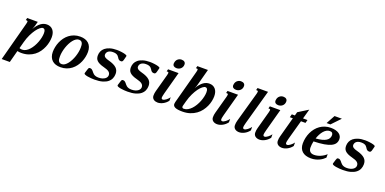

<svg xmlns="http://www.w3.org/2000/svg" viewBox="-88 -1722 5846 2914"><g transform="rotate(20 2835.0 -264.5)"><path d="M-79.6 198.7 88.4 -433.6Q93.8 -454.1 93.8 -463.9Q93.8 -474.6 88.9 -478.3Q84 -481.9 75.2 -481.9H61.5L71.3 -518.6H242.2L222.7 -446.8Q219.2 -435.5 213.1 -418.7Q207 -401.9 200.2 -387.2Q222.7 -427.2 246.1 -454.3Q269.5 -481.4 293.2 -498Q316.9 -514.6 340.8 -522Q364.7 -529.3 389.2 -529.3Q419.4 -529.3 443.8 -518.6Q468.3 -507.8 485.6 -487.8Q502.9 -467.8 512.2 -439Q521.5 -410.2 521.5 -373.5Q521.5 -336.4 513.4 -293.7Q505.4 -251 487.5 -208.3Q469.7 -165.5 441.9 -126Q414.1 -86.4 374.5 -56.2Q335 -25.9 283 -7.6Q231 10.7 165 10.7Q152.3 10.7 135.5 9Q118.7 7.3 103 3.4L51.3 198.7ZM162.1 -41Q193.8 -41 222.9 -57.9Q252 -74.7 277.1 -102.5Q302.2 -130.4 323 -166.5Q343.8 -202.6 358.4 -241.5Q373 -280.3 381.1 -318.8Q389.2 -357.4 389.2 -389.6Q389.2 -427.2 378.4 -442.6Q367.7 -458 349.6 -458Q330.6 -458 303.5 -437Q276.4 -416 247.6 -376.5Q218.8 -336.9 191.7 -280.5Q164.6 -224.1 145.5 -153.3L117.7 -49.3Q126 -45.4 137.5 -43.2Q148.9 -41 162.1 -41Z M988.8 -374Q988.8 -390.6 987.5 -409.2Q986.3 -427.7 980 -443.1Q973.6 -458.5 960.4 -468.5Q947.3 -478.5 923.8 -478.5Q899.4 -478.5 876 -463.1Q852.5 -447.8 831.8 -421.6Q811 -395.5 793.7 -361.6Q776.4 -327.6 763.9 -290.5Q751.5 -253.4 744.4 -215.6Q737.3 -177.7 737.3 -144.5Q737.3 -127.4 738.3 -109.1Q739.3 -90.8 745.6 -75.4Q752 -60.1 764.9 -50Q777.8 -40 802.2 -40Q826.7 -40 849.9 -55.4Q873 -70.8 893.8 -96.9Q914.6 -123 932.1 -157Q949.7 -190.9 962.2 -228Q974.6 -265.1 981.7 -302.7Q988.8 -340.3 988.8 -374ZM798.8 10.7Q755.9 10.7 721.2 -0.7Q686.5 -12.2 662.4 -34.9Q638.2 -57.6 625 -91.3Q611.8 -125 611.8 -168.9Q611.8 -208 620.4 -250Q628.9 -292 646 -332Q663.1 -372.1 689.2 -408Q715.3 -443.8 750.2 -470.7Q785.2 -497.6 829.3 -513.4Q873.5 -529.3 927.2 -529.3Q970.2 -529.3 1004.9 -517.8Q1039.6 -506.3 1063.7 -483.6Q1087.9 -460.9 1101.1 -427.2Q1114.3 -393.6 1114.3 -349.6Q1114.3 -310.5 1105.7 -268.6Q1097.2 -226.6 1080.1 -186.5Q1063 -146.5 1036.9 -110.6Q1010.7 -74.7 975.8 -47.9Q940.9 -21 896.7 -5.1Q852.5 10.7 798.8 10.7Z M1397 -38.6Q1429.2 -38.6 1454.3 -46.1Q1479.5 -53.7 1496.8 -65.7Q1514.2 -77.6 1522.9 -93.3Q1531.7 -108.9 1531.7 -125Q1531.7 -144 1524.2 -158Q1516.6 -171.9 1502.2 -182.4Q1487.8 -192.9 1467.3 -200.4Q1446.8 -208 1421.4 -214.8Q1376 -226.6 1347.2 -240.5Q1318.4 -254.4 1301.8 -271.2Q1285.2 -288.1 1278.8 -308.1Q1272.5 -328.1 1272.5 -352.1Q1272.5 -387.2 1286.1 -419.2Q1299.8 -451.2 1329.3 -475.6Q1358.9 -500 1406.2 -514.6Q1453.6 -529.3 1521 -529.3Q1534.2 -529.3 1551.5 -528.1Q1568.8 -526.9 1586.9 -524.7Q1605 -522.5 1622.3 -519.3Q1639.6 -516.1 1653.3 -512Q1667 -507.8 1675.3 -502.7Q1683.6 -497.6 1683.6 -491.7Q1683.6 -486.8 1682.1 -481.9L1667.5 -425.8Q1663.1 -408.7 1655.5 -398.7Q1647.9 -388.7 1633.3 -388.7Q1613.3 -388.7 1602.3 -395.3Q1591.3 -401.9 1583.7 -411.9Q1576.2 -421.9 1569.6 -433.3Q1563 -444.8 1552 -454.8Q1541 -464.8 1522.7 -471.4Q1504.4 -478 1474.1 -478Q1446.8 -478 1427.2 -471.7Q1407.7 -465.3 1395 -454.6Q1382.3 -443.8 1376.2 -429.7Q1370.1 -415.5 1370.1 -400.4Q1370.1 -387.2 1376.7 -377.2Q1383.3 -367.2 1394.3 -359.6Q1405.3 -352.1 1420.2 -346.7Q1435.1 -341.3 1451.2 -336.9Q1500 -324.2 1533 -308.3Q1565.9 -292.5 1585.7 -273.2Q1605.5 -253.9 1614 -230.5Q1622.6 -207 1622.6 -179.7Q1622.6 -140.1 1607.7 -105.5Q1592.8 -70.8 1560.3 -44.9Q1527.8 -19 1475.8 -4.2Q1423.8 10.7 1349.6 10.7Q1324.2 10.7 1294.2 8.5Q1264.2 6.3 1238 1.7Q1211.9 -2.9 1194.6 -10.3Q1177.2 -17.6 1177.2 -27.3Q1177.2 -31.7 1178.7 -37.1L1197.3 -96.7Q1202.1 -113.3 1207.5 -121.8Q1212.9 -130.4 1228.5 -130.4Q1245.6 -130.4 1256.3 -123.5Q1267.1 -116.7 1275.9 -106.4Q1284.7 -96.2 1293.5 -84.5Q1302.2 -72.8 1315.2 -62.5Q1328.1 -52.2 1347.7 -45.4Q1367.2 -38.6 1397 -38.6Z M1929.7 -38.6Q1961.9 -38.6 1987.1 -46.1Q2012.2 -53.7 2029.5 -65.7Q2046.9 -77.6 2055.7 -93.3Q2064.5 -108.9 2064.5 -125Q2064.5 -144 2056.9 -158Q2049.3 -171.9 2034.9 -182.4Q2020.5 -192.9 2000 -200.4Q1979.5 -208 1954.1 -214.8Q1908.7 -226.6 1879.9 -240.5Q1851.1 -254.4 1834.5 -271.2Q1817.9 -288.1 1811.5 -308.1Q1805.2 -328.1 1805.2 -352.1Q1805.2 -387.2 1818.8 -419.2Q1832.5 -451.2 1862.1 -475.6Q1891.6 -500 1939 -514.6Q1986.3 -529.3 2053.7 -529.3Q2066.9 -529.3 2084.2 -528.1Q2101.6 -526.9 2119.6 -524.7Q2137.7 -522.5 2155 -519.3Q2172.4 -516.1 2186 -512Q2199.7 -507.8 2208 -502.7Q2216.3 -497.6 2216.3 -491.7Q2216.3 -486.8 2214.8 -481.9L2200.2 -425.8Q2195.8 -408.7 2188.2 -398.7Q2180.7 -388.7 2166 -388.7Q2146 -388.7 2135 -395.3Q2124 -401.9 2116.5 -411.9Q2108.9 -421.9 2102.3 -433.3Q2095.7 -444.8 2084.7 -454.8Q2073.7 -464.8 2055.4 -471.4Q2037.1 -478 2006.8 -478Q1979.5 -478 1960 -471.7Q1940.4 -465.3 1927.7 -454.6Q1915 -443.8 1908.9 -429.7Q1902.8 -415.5 1902.8 -400.4Q1902.8 -387.2 1909.4 -377.2Q1916 -367.2 1927 -359.6Q1938 -352.1 1952.9 -346.7Q1967.8 -341.3 1983.9 -336.9Q2032.7 -324.2 2065.7 -308.3Q2098.6 -292.5 2118.4 -273.2Q2138.2 -253.9 2146.7 -230.5Q2155.3 -207 2155.3 -179.7Q2155.3 -140.1 2140.4 -105.5Q2125.5 -70.8 2093 -44.9Q2060.5 -19 2008.5 -4.2Q1956.5 10.7 1882.3 10.7Q1856.9 10.7 1826.9 8.5Q1796.9 6.3 1770.8 1.7Q1744.6 -2.9 1727.3 -10.3Q1710 -17.6 1710 -27.3Q1710 -31.7 1711.4 -37.1L1730 -96.7Q1734.9 -113.3 1740.2 -121.8Q1745.6 -130.4 1761.2 -130.4Q1778.3 -130.4 1789.1 -123.5Q1799.8 -116.7 1808.6 -106.4Q1817.4 -96.2 1826.2 -84.5Q1835 -72.8 1847.9 -62.5Q1860.8 -52.2 1880.4 -45.4Q1899.9 -38.6 1929.7 -38.6Z M2401.4 -656.7Q2410.2 -689.5 2434.8 -708Q2459.5 -726.6 2490.7 -726.6Q2521 -726.6 2538.6 -712.2Q2556.2 -697.8 2556.2 -671.4Q2556.2 -648.4 2547.6 -630.9Q2539.1 -613.3 2525.4 -601.6Q2511.7 -589.8 2494.6 -584Q2477.5 -578.1 2460.4 -578.1Q2431.2 -578.1 2414.3 -591.6Q2397.5 -605 2397.5 -631.3Q2397.5 -642.1 2401.4 -656.7ZM2363.8 -433.6Q2369.1 -454.1 2369.1 -463.9Q2369.1 -474.6 2364.3 -478.3Q2359.4 -481.9 2350.6 -481.9H2336.9L2346.7 -518.6H2516.1L2418 -157.2Q2409.7 -126.5 2406.7 -109.6Q2403.8 -92.8 2403.8 -85.9Q2403.8 -71.3 2410.2 -64.9Q2416.5 -58.6 2426.8 -58.6Q2438 -58.6 2451.7 -65.2Q2465.3 -71.8 2479.5 -82.3Q2493.7 -92.8 2506.6 -106.2Q2519.5 -119.6 2529.3 -133.3V-77.1Q2513.2 -55.7 2493.7 -39.3Q2474.1 -22.9 2453.1 -12Q2432.1 -1 2410.6 4.9Q2389.2 10.7 2369.1 10.7Q2351.6 10.7 2334.5 6.1Q2317.4 1.5 2304 -8.3Q2290.5 -18.1 2282.5 -33.2Q2274.4 -48.3 2274.4 -68.8Q2274.4 -89.8 2276.9 -106.9Q2279.3 -124 2284.7 -143.6Z M2749.5 -84.5Q2748 -78.6 2746.8 -73.2Q2745.6 -67.9 2745.6 -62.5Q2745.6 -51.3 2752.2 -44.2Q2758.8 -37.1 2774.4 -37.1Q2807.6 -37.1 2838.1 -54.2Q2868.7 -71.3 2895.3 -99.6Q2921.9 -127.9 2943.6 -164.6Q2965.3 -201.2 2980.7 -240.5Q2996.1 -279.8 3004.6 -318.6Q3013.2 -357.4 3013.2 -389.6Q3013.2 -427.2 3002.4 -442.6Q2991.7 -458 2973.6 -458Q2954.6 -458 2927.2 -437Q2899.9 -416 2870.8 -376.5Q2841.8 -336.9 2814.5 -280.5Q2787.1 -224.1 2768.1 -153.3ZM3013.2 -529.3Q3043.5 -529.3 3067.9 -518.6Q3092.3 -507.8 3109.6 -487.8Q3127 -467.8 3136.2 -439Q3145.5 -410.2 3145.5 -373.5Q3145.5 -336.4 3136.7 -293.7Q3127.9 -251 3108.6 -208.3Q3089.4 -165.5 3059.6 -126Q3029.8 -86.4 2987.8 -56.2Q2945.8 -25.9 2891.1 -7.6Q2836.4 10.7 2767.6 10.7Q2688.5 10.7 2651.6 -6.1Q2614.7 -22.9 2614.7 -57.6Q2614.7 -70.8 2619.1 -87.9L2764.6 -630.9Q2770 -651.4 2770 -661.1Q2770 -671.9 2765.1 -675.5Q2760.3 -679.2 2751.5 -679.2H2737.8L2747.6 -715.8H2918.5L2846.7 -446.8Q2843.8 -435.5 2837.4 -418.7Q2831.1 -401.9 2824.2 -387.2Q2846.7 -427.2 2870.1 -454.3Q2893.6 -481.4 2917.2 -498Q2940.9 -514.6 2964.8 -522Q2988.8 -529.3 3013.2 -529.3Z M3361.8 -656.7Q3370.6 -689.5 3395.3 -708Q3419.9 -726.6 3451.2 -726.6Q3481.4 -726.6 3499 -712.2Q3516.6 -697.8 3516.6 -671.4Q3516.6 -648.4 3508.1 -630.9Q3499.5 -613.3 3485.8 -601.6Q3472.2 -589.8 3455.1 -584Q3438 -578.1 3420.9 -578.1Q3391.6 -578.1 3374.8 -591.6Q3357.9 -605 3357.9 -631.3Q3357.9 -642.1 3361.8 -656.7ZM3324.2 -433.6Q3329.6 -454.1 3329.6 -463.9Q3329.6 -474.6 3324.7 -478.3Q3319.8 -481.9 3311 -481.9H3297.4L3307.1 -518.6H3476.6L3378.4 -157.2Q3370.1 -126.5 3367.2 -109.6Q3364.3 -92.8 3364.3 -85.9Q3364.3 -71.3 3370.6 -64.9Q3377 -58.6 3387.2 -58.6Q3398.4 -58.6 3412.1 -65.2Q3425.8 -71.8 3439.9 -82.3Q3454.1 -92.8 3467 -106.2Q3480 -119.6 3489.7 -133.3V-77.1Q3473.6 -55.7 3454.1 -39.3Q3434.6 -22.9 3413.6 -12Q3392.6 -1 3371.1 4.9Q3349.6 10.7 3329.6 10.7Q3312 10.7 3294.9 6.1Q3277.8 1.5 3264.4 -8.3Q3251 -18.1 3242.9 -33.2Q3234.9 -48.3 3234.9 -68.8Q3234.9 -89.8 3237.3 -106.9Q3239.7 -124 3245.1 -143.6Z M3736.8 -630.9Q3742.2 -650.9 3742.2 -661.1Q3742.2 -671.9 3737.3 -675.5Q3732.4 -679.2 3723.6 -679.2H3710L3719.7 -715.8H3889.2L3733.4 -157.2Q3724.6 -126.5 3721.9 -109.6Q3719.2 -92.8 3719.2 -85.9Q3719.2 -71.3 3725.6 -64.9Q3731.9 -58.6 3742.2 -58.6Q3753.4 -58.6 3767.1 -65.2Q3780.8 -71.8 3794.9 -82.3Q3809.1 -92.8 3822 -106.2Q3835 -119.6 3844.7 -133.3V-77.1Q3828.6 -55.7 3809.1 -39.3Q3789.6 -22.9 3768.6 -12Q3747.6 -1 3726.1 4.9Q3704.6 10.7 3684.6 10.7Q3667 10.7 3649.9 6.1Q3632.8 1.5 3619.4 -8.3Q3606 -18.1 3597.9 -33.2Q3589.8 -48.3 3589.8 -68.8Q3589.8 -89.8 3592.3 -106.9Q3594.7 -124 3600.1 -143.6Z M4044.9 -656.7Q4053.7 -689.5 4078.4 -708Q4103 -726.6 4134.3 -726.6Q4164.6 -726.6 4182.1 -712.2Q4199.7 -697.8 4199.7 -671.4Q4199.7 -648.4 4191.2 -630.9Q4182.6 -613.3 4168.9 -601.6Q4155.3 -589.8 4138.2 -584Q4121.1 -578.1 4104 -578.1Q4074.7 -578.1 4057.9 -591.6Q4041 -605 4041 -631.3Q4041 -642.1 4044.9 -656.7ZM4007.3 -433.6Q4012.7 -454.1 4012.7 -463.9Q4012.7 -474.6 4007.8 -478.3Q4002.9 -481.9 3994.1 -481.9H3980.5L3990.2 -518.6H4159.7L4061.5 -157.2Q4053.2 -126.5 4050.3 -109.6Q4047.4 -92.8 4047.4 -85.9Q4047.4 -71.3 4053.7 -64.9Q4060.1 -58.6 4070.3 -58.6Q4081.5 -58.6 4095.2 -65.2Q4108.9 -71.8 4123 -82.3Q4137.2 -92.8 4150.1 -106.2Q4163.1 -119.6 4172.9 -133.3V-77.1Q4156.7 -55.7 4137.2 -39.3Q4117.7 -22.9 4096.7 -12Q4075.7 -1 4054.2 4.9Q4032.7 10.7 4012.7 10.7Q3995.1 10.7 3978 6.1Q3960.9 1.5 3947.5 -8.3Q3934.1 -18.1 3926 -33.2Q3918 -48.3 3918 -68.8Q3918 -89.8 3920.4 -106.9Q3922.9 -124 3928.2 -143.6Z M4410.2 -576.2 4569.8 -675.8 4525.9 -518.6H4598.1L4584.5 -467.3H4511.7L4425.8 -157.2Q4417.5 -126.5 4414.6 -109.6Q4411.6 -92.8 4411.6 -85.9Q4411.6 -71.3 4418 -64.9Q4424.3 -58.6 4434.6 -58.6Q4445.8 -58.6 4459.5 -65.2Q4473.1 -71.8 4487.3 -82.3Q4501.5 -92.8 4514.4 -106.2Q4527.3 -119.6 4537.1 -133.3V-77.1Q4521 -55.7 4501.5 -39.3Q4481.9 -22.9 4460.9 -12Q4439.9 -1 4418.5 4.9Q4397 10.7 4377 10.7Q4359.4 10.7 4342.3 6.1Q4325.2 1.5 4311.8 -8.3Q4298.3 -18.1 4290.3 -33.2Q4282.2 -48.3 4282.2 -68.8Q4282.2 -89.8 4284.7 -106.9Q4287.1 -124 4292.5 -143.6L4380.4 -467.3H4331.5L4345.2 -518.6H4394.5Z M4652.3 -161.1Q4652.3 -208.5 4662.4 -254.2Q4672.4 -299.8 4691.4 -340.6Q4710.4 -381.3 4738.3 -416Q4766.1 -450.7 4801.8 -475.8Q4837.4 -501 4880.9 -515.1Q4924.3 -529.3 4974.1 -529.3Q5019 -529.3 5052.5 -520Q5085.9 -510.7 5108.2 -494.6Q5130.4 -478.5 5141.4 -456.8Q5152.3 -435.1 5152.3 -410.2Q5152.3 -371.1 5133.5 -341.6Q5114.7 -312 5072.5 -291.5Q5030.3 -271 4962.2 -259.5Q4894 -248 4794.9 -245.1Q4783.2 -192.4 4783.2 -144.5Q4783.2 -101.6 4805.4 -78.6Q4827.6 -55.7 4871.6 -55.7Q4896 -55.7 4921.9 -61.3Q4947.8 -66.9 4972.9 -77.6Q4998 -88.4 5021.2 -103.3Q5044.4 -118.2 5063.5 -136.7V-80.6Q5048.8 -65.4 5027.6 -49.3Q5006.3 -33.2 4978.8 -19.8Q4951.2 -6.3 4917.2 2.2Q4883.3 10.7 4843.8 10.7Q4796.9 10.7 4761 -1Q4725.1 -12.7 4700.9 -34.9Q4676.8 -57.1 4664.6 -89.1Q4652.3 -121.1 4652.3 -161.1ZM5026.9 -429.7Q5026.9 -450.2 5015.1 -464.1Q5003.4 -478 4975.6 -478Q4947.3 -478 4922.1 -463.4Q4897 -448.7 4876 -423.8Q4855 -398.9 4838.1 -366.2Q4821.3 -333.5 4809.6 -297.9Q4866.7 -302.2 4908 -312.7Q4949.2 -323.2 4975.6 -339.8Q5002 -356.4 5014.4 -379.2Q5026.9 -401.9 5026.9 -429.7ZM4963.4 -715.8H5082L4947.3 -574.7H4886.2Z M5406.7 -38.6Q5439 -38.6 5464.1 -46.1Q5489.3 -53.7 5506.6 -65.7Q5523.9 -77.6 5532.7 -93.3Q5541.5 -108.9 5541.5 -125Q5541.5 -144 5533.9 -158Q5526.4 -171.9 5512 -182.4Q5497.6 -192.9 5477.1 -200.4Q5456.5 -208 5431.2 -214.8Q5385.7 -226.6 5356.9 -240.5Q5328.1 -254.4 5311.5 -271.2Q5294.9 -288.1 5288.6 -308.1Q5282.2 -328.1 5282.2 -352.1Q5282.2 -387.2 5295.9 -419.2Q5309.6 -451.2 5339.1 -475.6Q5368.7 -500 5416 -514.6Q5463.4 -529.3 5530.8 -529.3Q5543.9 -529.3 5561.3 -528.1Q5578.6 -526.9 5596.7 -524.7Q5614.7 -522.5 5632.1 -519.3Q5649.4 -516.1 5663.1 -512Q5676.8 -507.8 5685.1 -502.7Q5693.4 -497.6 5693.4 -491.7Q5693.4 -486.8 5691.9 -481.9L5677.2 -425.8Q5672.9 -408.7 5665.3 -398.7Q5657.7 -388.7 5643.1 -388.7Q5623 -388.7 5612.1 -395.3Q5601.1 -401.9 5593.5 -411.9Q5585.9 -421.9 5579.3 -433.3Q5572.8 -444.8 5561.8 -454.8Q5550.8 -464.8 5532.5 -471.4Q5514.2 -478 5483.9 -478Q5456.5 -478 5437 -471.7Q5417.5 -465.3 5404.8 -454.6Q5392.1 -443.8 5386 -429.7Q5379.9 -415.5 5379.9 -400.4Q5379.9 -387.2 5386.5 -377.2Q5393.1 -367.2 5404.1 -359.6Q5415 -352.1 5429.9 -346.7Q5444.8 -341.3 5460.9 -336.9Q5509.8 -324.2 5542.7 -308.3Q5575.7 -292.5 5595.5 -273.2Q5615.2 -253.9 5623.8 -230.5Q5632.3 -207 5632.3 -179.7Q5632.3 -140.1 5617.4 -105.5Q5602.5 -70.8 5570.1 -44.9Q5537.6 -19 5485.6 -4.2Q5433.6 10.7 5359.4 10.7Q5334 10.7 5304 8.5Q5273.9 6.3 5247.8 1.7Q5221.7 -2.9 5204.3 -10.3Q5187 -17.6 5187 -27.3Q5187 -31.7 5188.5 -37.1L5207 -96.7Q5211.9 -113.3 5217.3 -121.8Q5222.7 -130.4 5238.3 -130.4Q5255.4 -130.4 5266.1 -123.5Q5276.9 -116.7 5285.6 -106.4Q5294.4 -96.2 5303.2 -84.5Q5312 -72.8 5325 -62.5Q5337.9 -52.2 5357.4 -45.4Q5377 -38.6 5406.7 -38.6Z"/></g></svg>

Font: Arian AMU Serif
Style: Bold Italic
Weight: 700
Italic angle: -15°
Designer: Ruben Hakobyan (Tarumian)
Foundry: Ruben Hakobyan (Tarumian)
Version: Version 1.002